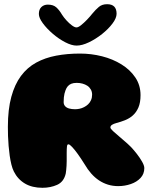

<svg xmlns="http://www.w3.org/2000/svg" viewBox="-20 -873 732 914"><path d="M182 21Q133 21 98.8 0.8Q64.5 -19.5 46 -56.5Q39 -70.5 34.2 -89.8Q29.5 -109 26.2 -131.8Q23 -154.5 21 -178.2Q19 -202 18.2 -225.2Q17.5 -248.5 17.5 -269Q17.5 -352 33.8 -411.8Q50 -471.5 79.8 -511.5Q109.5 -551.5 152 -574.8Q194.5 -598 247.2 -608Q300 -618 361 -618Q414.5 -618 465.8 -605Q517 -592 558.2 -566.5Q599.5 -541 624.2 -504.2Q649 -467.5 649 -420Q649 -384.5 638.8 -361Q628.5 -337.5 611.8 -323Q595 -308.5 574.5 -300.5Q554 -292.5 533 -287Q521.5 -284 513.5 -279Q505.5 -274 505.5 -266Q505.5 -260.5 518.2 -248.8Q531 -237 549.5 -221.5Q568 -206 586.8 -189.2Q605.5 -172.5 618 -157Q624.5 -149 631.8 -140Q639 -131 645.2 -121.5Q651.5 -112 656.5 -103.2Q661.5 -94.5 664.2 -86.8Q667 -79 667 -73Q667 -45 649 -25.8Q631 -6.5 602.5 3.2Q574 13 542.5 13Q517 13 494.2 6Q471.5 -1 451.5 -14.2Q431.5 -27.5 414.2 -47Q397 -66.5 382.5 -91.5Q366 -118 350.8 -139.2Q335.5 -160.5 323.5 -173.2Q311.5 -186 306 -186Q303 -186 301.2 -183.8Q299.5 -181.5 298.8 -176Q298 -170.5 297.8 -162.8Q297.5 -155 297.5 -144Q297.5 -136.5 297.5 -126.5Q297.5 -116.5 297.5 -105.8Q297.5 -95 296.8 -84.2Q296 -73.5 295.2 -63.8Q294.5 -54 293 -47Q284 -7.5 252.2 6.8Q220.5 21 182 21ZM337.5 -353Q347 -353 358.2 -355.2Q369.5 -357.5 380.2 -363Q391 -368.5 399.5 -376.5Q408 -384.5 413.2 -396.2Q418.5 -408 418.5 -422.5Q418.5 -436.5 412.2 -447.2Q406 -458 395.8 -464.8Q385.5 -471.5 372.5 -475Q359.5 -478.5 345.5 -478.5Q329.5 -478.5 319.2 -474.2Q309 -470 302.5 -462.2Q296 -454.5 292 -443.5Q289 -436 287 -427.5Q285 -419 284 -409.2Q283 -399.5 283 -387Q283 -375.5 289.8 -367.8Q296.5 -360 309 -356.5Q321.5 -353 337.5 -353ZM344.5 -656Q321 -656 290.2 -672Q259.5 -688 231 -712.5Q202.5 -737 183.8 -762.5Q165 -788 165 -806.5Q165 -828 177 -839.5Q189 -851 208 -851Q233.5 -851 248 -838Q262.5 -825 275 -803.5Q283.5 -790 296.5 -775.8Q309.5 -761.5 322.5 -752Q335.5 -742.5 344 -742.5Q352.5 -742.5 366 -753.2Q379.5 -764 394 -779Q408.5 -794 419 -807.5Q435.5 -827.5 450.8 -840.2Q466 -853 490 -853Q535 -853 535 -807.5Q535 -787 515.5 -761Q496 -735 465.8 -711Q435.5 -687 403 -671.5Q370.5 -656 344.5 -656Z"/></svg>

Font: Gluten Thin ExtraBold
Style: Regular
Weight: 800
Version: Version 1.300